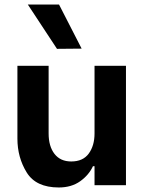

<svg xmlns="http://www.w3.org/2000/svg" viewBox="-20 -819 631 849"><path d="M537 0H398V-84H391Q373 -45 334.5 -17.5Q296 10 240 10Q139 10 98 -56.5Q57 -123 57 -206V-528H195V-229Q195 -172 221 -138.5Q247 -105 295 -105Q347 -105 372.5 -140Q398 -175 398 -229V-528H537ZM103 -799H241L341 -604L232 -603Z"/></svg>

Font: Be Vietnam
Style: Bold
Weight: 700
Designer: Gabriel Lam
Foundry: TypeRant
Version: Version 4.000